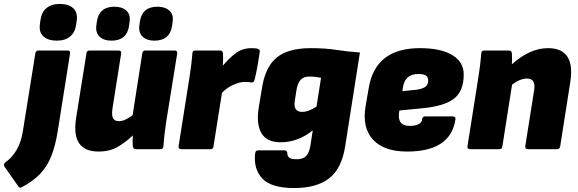

<svg xmlns="http://www.w3.org/2000/svg" viewBox="-90 -756 2927 973"><path d="M89 -485Q91 -500 106 -500H253Q267 -500 265 -485L203 -94Q191 -18 170 35Q149 88 113 125.5Q77 163 20 193Q10 198 4 190L-67 89Q-70 84 -69.5 77.5Q-69 71 -63 67Q-29 43 -6 4Q17 -35 26 -92ZM198 -550Q154 -550 130.5 -571Q107 -592 112 -632L115 -654Q120 -693 145 -714.5Q170 -736 213 -736Q257 -736 280.5 -715Q304 -694 299 -654L296 -632Q291 -593 266 -571.5Q241 -550 198 -550Z M409 12Q340 12 311 -30Q282 -72 296 -160L348 -485Q350 -500 363 -500H510Q527 -500 524 -485L480 -206Q475 -171 483 -156.5Q491 -142 512 -142Q530 -142 548 -151Q566 -160 582 -172L631 -485Q633 -500 646 -500H795Q810 -500 808 -485L751 -131Q746 -98 743 -69.5Q740 -41 738 -15Q737 0 723 0H598Q585 0 583 -15Q581 -38 583 -70Q553 -40 510.5 -14Q468 12 409 12ZM692 -550Q654 -550 633 -570Q612 -590 616 -625L619 -647Q630 -722 708 -722Q747 -722 768.5 -702Q790 -682 785 -647L782 -625Q771 -550 692 -550ZM475 -550Q436 -550 415 -570Q394 -590 398 -625L401 -647Q412 -722 490 -722Q529 -722 550.5 -702Q572 -682 567 -647L564 -625Q553 -550 475 -550Z M829 0Q813 0 815 -15L871 -369Q876 -402 879.5 -430.5Q883 -459 885 -485Q885 -500 900 -500H1025Q1039 -500 1040 -485Q1042 -459 1039 -423Q1071 -461 1104.5 -486.5Q1138 -512 1186 -512Q1209 -512 1218 -508Q1225 -505 1226 -501Q1227 -497 1226 -490Q1222 -461 1215 -422Q1208 -383 1200 -351Q1196 -337 1184 -338Q1178 -339 1170 -340Q1162 -341 1150 -341Q1129 -341 1096.5 -328Q1064 -315 1035 -286L992 -15Q991 -8 988 -4Q985 0 977 0Z M1486 -512Q1559 -512 1616.5 -503Q1674 -494 1734 -490L1659 -13Q1641 100 1577 148.5Q1513 197 1402 197Q1284 197 1239 148.5Q1194 100 1203 21Q1205 6 1218 6H1352Q1366 6 1366 21Q1366 35 1376 43Q1386 51 1413 51Q1446 51 1461.5 34.5Q1477 18 1483 -18L1495 -95Q1419 -35 1332 -35Q1262 -35 1235 -81Q1208 -127 1221 -210L1238 -312Q1255 -418 1313 -465Q1371 -512 1486 -512ZM1441 -189Q1474 -189 1514 -216L1537 -362Q1526 -364 1511 -366Q1496 -368 1478 -368Q1448 -368 1433 -351Q1418 -334 1412 -297L1404 -245Q1395 -189 1441 -189Z M1973 12Q1855 12 1799.5 -49Q1744 -110 1763 -220L1779 -312Q1813 -512 2038 -512Q2144 -512 2202 -477Q2260 -442 2260 -378Q2260 -296 2212 -257Q2164 -218 2047 -207L1934 -196L1933 -190Q1921 -118 1986 -118Q2014 -118 2031 -126.5Q2048 -135 2049 -151Q2051 -166 2064 -166H2204Q2220 -166 2218 -151Q2194 12 1973 12ZM1949 -294 2018 -301Q2051 -305 2065.5 -316Q2080 -327 2080 -347Q2080 -365 2068.5 -373Q2057 -381 2030 -381Q1962 -381 1952 -313Z M2293 0Q2277 0 2279 -15L2335 -369Q2340 -402 2343.5 -430.5Q2347 -459 2349 -485Q2349 -500 2364 -500H2489Q2503 -500 2504 -485Q2506 -462 2504 -430Q2595 -512 2687 -512Q2827 -512 2800 -340L2749 -15Q2746 0 2734 0H2586Q2570 0 2572 -15L2617 -300Q2626 -358 2581 -358Q2546 -358 2505 -327L2456 -15Q2455 -8 2452 -4Q2449 0 2441 0Z"/></svg>

Font: Sofia Sans ExtraBlack
Style: Italic
Weight: 1000
Italic angle: -9°
Designer: Botio Nikoltchev, Ani Petrova
Foundry: lettersoup
Version: Version 4.100; ttfautohint (v1.8.4.7-5d5b)